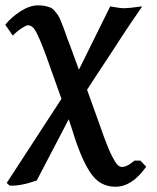

<svg xmlns="http://www.w3.org/2000/svg" viewBox="-54 -460 589 721"><path d="M50.8 -365.2Q44.9 -365.2 27.3 -354Q9.8 -342.8 -5.9 -326.2L-34.2 -367.2Q-11.2 -395.5 23.2 -417.7Q57.6 -439.9 88.9 -439.9Q103 -439.9 114 -437.7Q125 -435.5 133.5 -432.4Q142.1 -429.2 149.7 -420.7Q157.2 -412.1 162.1 -405.5Q167 -398.9 173.6 -383.3Q180.2 -367.7 184.3 -356.4Q188.5 -345.2 196.8 -321.8Q198.2 -316.4 202.4 -306.6Q206.5 -296.9 208 -292L242.2 -198.2Q261.7 -238.3 301.3 -317.6Q340.8 -397 359.9 -436Q396 -429.2 410.2 -429.2Q419.9 -429.2 437.5 -430.9Q455.1 -432.6 467.8 -434.6L480 -436Q422.9 -353 403.8 -323.2Q393.1 -306.2 371.1 -272.7Q349.1 -239.3 337.9 -222.2Q326.7 -206.1 304.9 -172.1Q283.2 -138.2 272.9 -123Q285.6 -88.4 308.3 -24.7Q331.1 39.1 337.9 58.1Q354.5 103 367.4 127.9Q380.4 152.8 388.2 159.9Q396 167 403.8 167Q412.1 167 420.4 163.3Q428.7 159.7 432.9 156.7Q437 153.8 451.2 143.1H473.1L495.1 166Q441.9 241.2 379.9 241.2Q326.7 241.2 293.9 200Q261.2 158.7 229 64.9Q223.6 47.9 216.8 26.4Q210 4.9 204.1 -12.2Q109.4 168 84 217.8Q21.5 239.7 -18.1 236.8L-28.8 227.1L176.8 -88.9Q167.5 -116.2 147.9 -169.9Q128.4 -223.6 119.1 -251Q93.8 -318.4 80.8 -341.8Q67.9 -365.2 50.8 -365.2Z"/></svg>

Font: Linear Smooth
Style: Bold
Weight: 700
Designer: Philipp H. Poll, Flanker
Foundry: Philipp H. Poll, reworked by Flanker
Version: Version 1.061 | FøM Fix